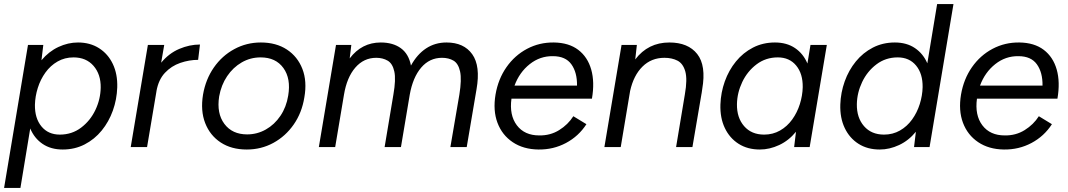

<svg xmlns="http://www.w3.org/2000/svg" viewBox="-20 -720 5230 940"><path d="M0 200 117 -500H192L183 -425Q219 -468 266 -490Q313 -512 362 -512Q421 -512 465 -484Q509 -456 532.5 -406.5Q556 -357 554 -292Q552 -233 532.5 -178.5Q513 -124 478 -81Q443 -38 394.5 -13Q346 12 287 12Q229 12 188.5 -15.5Q148 -43 128 -91L80 200ZM340 -439Q297 -439 262 -419Q227 -399 202.5 -365Q178 -331 165 -289.5Q152 -248 151 -207Q150 -141 183 -101Q216 -61 273 -61Q332 -61 377 -95Q422 -129 447 -181.5Q472 -234 473 -291Q474 -356 438 -397.5Q402 -439 340 -439Z M620 0 704 -500H784L769 -413Q807 -459 857.5 -480.5Q908 -502 959 -502L950 -427Q906 -427 862.5 -412Q819 -397 787.5 -363.5Q756 -330 746 -274V-273L700 0Z M1188 12Q1113 12 1060.5 -22.5Q1008 -57 984.5 -117.5Q961 -178 974 -257Q987 -332 1027 -389.5Q1067 -447 1127 -479.5Q1187 -512 1257 -512Q1332 -512 1384.5 -477.5Q1437 -443 1460.5 -382.5Q1484 -322 1470 -243Q1458 -168 1418 -110.5Q1378 -53 1318.5 -20.5Q1259 12 1188 12ZM1190 -62Q1239 -62 1281.5 -86Q1324 -110 1353 -153Q1382 -196 1391 -252Q1405 -335 1367.5 -387Q1330 -439 1256 -439Q1206 -439 1163.5 -414.5Q1121 -390 1092 -347Q1063 -304 1053 -248Q1040 -165 1078.5 -113.5Q1117 -62 1190 -62Z M1541 0 1625 -500H1700L1692 -434Q1751 -512 1844 -512Q1904 -512 1942.5 -484Q1981 -456 1992 -399Q2022 -454 2066 -483Q2110 -512 2166 -512Q2251 -512 2292 -454.5Q2333 -397 2313 -283L2265 0H2185L2229 -257Q2241 -331 2232.5 -370Q2224 -409 2200.5 -423Q2177 -437 2144 -437Q2083 -437 2042 -389Q2001 -341 1986 -256L1943 0H1863L1906 -257Q1919 -331 1910.5 -370Q1902 -409 1878 -423Q1854 -437 1822 -437Q1761 -437 1719.5 -389Q1678 -341 1664 -256L1621 0Z M2616 12Q2542 11 2490 -24Q2438 -59 2415.5 -119Q2393 -179 2406 -257Q2419 -333 2459.5 -391Q2500 -449 2560.5 -481Q2621 -513 2692 -512Q2765 -511 2811 -476Q2857 -441 2874.5 -379.5Q2892 -318 2878 -237H2484Q2473 -156 2510.5 -106.5Q2548 -57 2620 -57Q2674 -56 2717.5 -83Q2761 -110 2787 -151L2851 -112Q2813 -53 2751 -20Q2689 13 2616 12ZM2499 -301H2805Q2806 -365 2777.5 -405Q2749 -445 2687 -445Q2624 -446 2573.5 -406Q2523 -366 2499 -301Z M2939 0 3023 -500H3098L3090 -429Q3153 -512 3257 -512Q3349 -512 3393.5 -455.5Q3438 -399 3418 -284L3415 -263L3414 -259V-258L3370 0H3290L3333 -258Q3346 -332 3335 -370.5Q3324 -409 3297 -423Q3270 -437 3233 -437Q3169 -437 3125.5 -394Q3082 -351 3065 -275L3019 0Z M3700 12Q3640 12 3596 -16Q3552 -44 3528.5 -93.5Q3505 -143 3507 -208Q3509 -267 3528.5 -321.5Q3548 -376 3583 -419Q3618 -462 3666.5 -487Q3715 -512 3774 -512Q3832 -512 3872.5 -484.5Q3913 -457 3933 -409L3948 -500H4028L3944 0H3868L3877 -75Q3842 -32 3795 -10Q3748 12 3700 12ZM3721 -61Q3764 -61 3799 -81Q3834 -101 3858.5 -135Q3883 -169 3896 -210.5Q3909 -252 3910 -293Q3911 -359 3878 -399Q3845 -439 3788 -439Q3729 -439 3684 -405Q3639 -371 3614 -318.5Q3589 -266 3588 -210Q3587 -144 3623 -102.5Q3659 -61 3721 -61Z M4287 12Q4227 12 4183 -16Q4139 -44 4115.5 -93.5Q4092 -143 4094 -208Q4096 -267 4115.5 -321.5Q4135 -376 4170 -419Q4205 -462 4253.5 -487Q4302 -512 4361 -512Q4419 -512 4459.5 -484.5Q4500 -457 4520 -410L4568 -700H4648L4531 0H4455L4464 -75Q4429 -32 4382 -10Q4335 12 4287 12ZM4308 -61Q4351 -61 4386 -81Q4421 -101 4445.5 -135Q4470 -169 4483 -210.5Q4496 -252 4497 -293Q4498 -359 4465 -399Q4432 -439 4375 -439Q4316 -439 4271 -405Q4226 -371 4201 -318.5Q4176 -266 4175 -210Q4174 -144 4210 -102.5Q4246 -61 4308 -61Z M4895 12Q4821 11 4769 -24Q4717 -59 4694.5 -119Q4672 -179 4685 -257Q4698 -333 4738.5 -391Q4779 -449 4839.5 -481Q4900 -513 4971 -512Q5044 -511 5090 -476Q5136 -441 5153.5 -379.5Q5171 -318 5157 -237H4763Q4752 -156 4789.5 -106.5Q4827 -57 4899 -57Q4953 -56 4996.5 -83Q5040 -110 5066 -151L5130 -112Q5092 -53 5030 -20Q4968 13 4895 12ZM4778 -301H5084Q5085 -365 5056.5 -405Q5028 -445 4966 -445Q4903 -446 4852.5 -406Q4802 -366 4778 -301Z"/></svg>

Font: Figtree
Style: Italic
Weight: 400
Italic angle: -9.5°
Foundry: Erik Kennedy
Version: Version 2.001; ttfautohint (v1.8.4.7-5d5b);gftools[0.9.27]